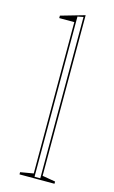

<svg xmlns="http://www.w3.org/2000/svg" viewBox="-116 -791 499 837"><g transform="rotate(15 133.0 -372.5)"><path d="M162 -20 221 -10V0H63V-10L122 -20V-703H54V-714L162 -745ZM129 -7H155V-735L129 -730Z"/></g></svg>

Font: Kalnia Glaze Thin ExtraLight
Style: Regular
Weight: 250
Version: Version 1.110